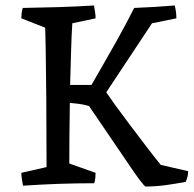

<svg xmlns="http://www.w3.org/2000/svg" viewBox="-20 -669 708 701"><path d="M511 12Q500 5 452 -66Q404 -137 305 -282Q288 -287 270 -289.5Q252 -292 235 -293Q234 -235 233.5 -177Q233 -119 233 -72L329 -38Q329 -28 328 -19Q327 -10 324 0Q195 0 64 9Q62 -3 60 -14.5Q58 -26 58 -38L150 -59Q150 -123 149.5 -184.5Q149 -246 149 -307Q148 -372 147.5 -436.5Q147 -501 145 -568L58 -602Q58 -612 59 -621Q60 -630 63 -640Q128 -641 193 -643Q258 -645 323 -649Q325 -637 327 -625.5Q329 -614 329 -602L244 -584Q241 -538 239.5 -481Q238 -424 236 -359H314Q329 -385 353.5 -427.5Q378 -470 408.5 -524.5Q439 -579 470 -640Q546 -643 618 -649Q624 -625 624 -602L535 -584Q493 -521 451.5 -458Q410 -395 368 -332Q380 -314 402 -283.5Q424 -253 452.5 -215.5Q481 -178 510.5 -139Q540 -100 567 -67L667 -44Q667 -25 658 -5Q621 2 584.5 7Q548 12 511 12Z"/></svg>

Font: Labrada
Style: Regular
Weight: 400
Designer: Mercedes Jáuregui
Foundry: Omnibus-Type Team
Version: Version 1.000; ttfautohint (v1.8.4.7-5d5b)